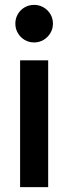

<svg xmlns="http://www.w3.org/2000/svg" viewBox="-20 -768 280 788"><path d="M62.5 -520.5H177.7V0H62.5ZM43 -670.9Q43 -692.4 53.2 -710Q63.5 -727.5 81.1 -737.8Q98.6 -748 120.1 -748Q141.1 -748 158.7 -737.8Q176.3 -727.5 186.8 -710Q197.3 -692.4 197.3 -670.9Q197.3 -649.9 186.8 -632.3Q176.3 -614.7 158.7 -604.2Q141.1 -593.8 120.1 -593.8Q98.6 -593.8 81.1 -604.2Q63.5 -614.7 53.2 -632.3Q43 -649.9 43 -670.9Z"/></svg>

Font: Reddit Sans Vanilla SemiBold
Style: Regular
Weight: 600
Designer: Stephen Hutchings
Foundry: Reddit
Version: Version 1.013